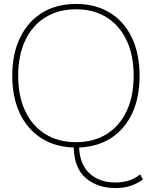

<svg xmlns="http://www.w3.org/2000/svg" viewBox="-20 -735 769 971"><path d="M564 216Q473 216 414 165.5Q355 115 353 11Q257 8 187.5 -37Q118 -82 80 -162.5Q42 -243 42 -352Q42 -463 81.5 -544.5Q121 -626 193 -670.5Q265 -715 365 -715Q464 -715 536 -670.5Q608 -626 647 -544.5Q686 -463 686 -352Q686 -243 649 -163Q612 -83 543.5 -38Q475 7 380 11Q384 98 434 143Q484 188 564 188Q639 188 689 147L703 172Q677 192 643 204Q609 216 564 216ZM365 -688Q275 -688 209 -647Q143 -606 107.5 -530.5Q72 -455 72 -352Q72 -249 107.5 -173.5Q143 -98 209 -57Q275 -16 365 -16Q454 -16 519.5 -57Q585 -98 620.5 -173.5Q656 -249 656 -352Q656 -455 620.5 -530.5Q585 -606 519.5 -647Q454 -688 365 -688Z"/></svg>

Font: Prodigy Sans ExtraLight
Style: Regular
Weight: 200
Designer: Wei Huang
Foundry: Wei Huang
Version: Version 1.003; ttfautohint (v1.8.3)